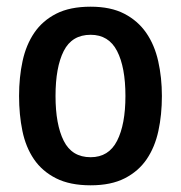

<svg xmlns="http://www.w3.org/2000/svg" viewBox="-20 -557 540 574"><path d="M251 -3Q189 -3 147.5 -24Q106 -45 81.5 -81Q57 -117 47 -165.5Q37 -214 37 -270Q37 -326 47.5 -374.5Q58 -423 82.5 -459Q107 -495 148 -516Q189 -537 251 -537Q311 -537 351.5 -516Q392 -495 417 -459Q442 -423 453 -374Q464 -325 464 -270Q464 -214 453.5 -165.5Q443 -117 418.5 -81Q394 -45 353 -24Q312 -3 251 -3ZM251 -87Q305 -87 330 -136Q355 -185 355 -270Q355 -356 330 -404.5Q305 -453 251 -453Q195 -453 170.5 -404.5Q146 -356 146 -270Q146 -185 170.5 -136Q195 -87 251 -87Z"/></svg>

Font: D2Coding ligature
Style: Bold
Weight: 700
Monospace: yes
Designer: Yong-Rak Park; Jeong-Hwan Yoon; Sang-Min Lee;
Foundry: NHN Corporation
Version: Version 1.3.2; Build 20180524